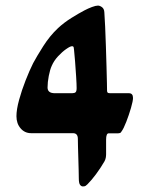

<svg xmlns="http://www.w3.org/2000/svg" viewBox="-20 -648 544 690"><path d="M277.8 22Q272 22 267.6 16.1Q263.2 10.3 263.2 -7.8Q263.2 -16.6 262.7 -36.1Q262.2 -55.7 261.5 -78.4Q260.7 -101.1 260.3 -120.6Q259.8 -140.1 259.8 -148.9Q259.8 -169.4 242.2 -169.4H91.8Q68.8 -169.4 54 -186.8Q39.1 -204.1 39.1 -230.5Q39.1 -254.4 48.6 -289.1Q58.1 -323.7 72 -359.1Q85.9 -394.5 99.1 -420.9Q111.8 -444.8 135.5 -482.2Q159.2 -519.5 188.5 -546.9Q210 -566.9 236.6 -583.5Q263.2 -600.1 283.7 -610.8Q296.9 -617.7 310.5 -622.8Q324.2 -627.9 332 -627.9Q338.9 -627.9 346.7 -622.1Q354.5 -616.2 355 -603.5Q356.4 -585 357.9 -552Q359.4 -519 360.6 -481Q361.8 -442.9 362.8 -407.7Q363.8 -372.6 364.3 -348.9Q364.7 -325.2 364.7 -322.3Q364.7 -317.9 366.7 -315.4Q368.7 -313 376 -313H443.4Q458 -313 458 -295.9Q458 -285.2 450.7 -260Q443.4 -234.9 433.8 -210.2Q424.3 -185.5 416.5 -175.3Q414.6 -170.9 410.9 -169.9Q407.2 -168.9 404.8 -168.9H370.6Q361.3 -168.9 361.3 -146V-93.8Q361.3 -87.9 360.1 -81.1Q358.9 -74.2 355 -67.4Q341.3 -43.9 325.2 -22.2Q309.1 -0.5 294.4 14.2Q291 17.6 287.8 19.8Q284.7 22 277.8 22ZM177.2 -313H238.8Q247.6 -313 251.5 -316.4Q255.4 -319.8 255.4 -331.5Q255.4 -344.2 253.7 -371.8Q252 -399.4 249.8 -427.2Q247.6 -455.1 246.1 -468.3Q245.6 -472.7 244.9 -477.3Q244.1 -481.9 238.8 -481.9Q232.4 -481.9 217.8 -471.7Q203.1 -461.4 188.5 -445.6Q173.8 -429.7 166 -411.6Q159.7 -397.9 155.3 -375.2Q150.9 -352.5 150.9 -333.5Q150.9 -313 177.2 -313Z"/></svg>

Font: David Libre
Style: Bold
Weight: 700
Designer: Ismar David, J. Victor Gaultney, Annie Olsen and Meir Sadan
Foundry: Monotype Imaging Inc. & SIL International
Version: Version 1.100; ttfautohint (v1.8.4.7-5d5b)